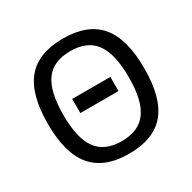

<svg xmlns="http://www.w3.org/2000/svg" viewBox="-156 -847 1018 1017"><g transform="rotate(-30 353.0 -338.0)"><path d="M647.9 -337.9Q647.9 -156.2 575.7 -71Q503.4 14.2 353 14.2Q204.1 14.2 131.1 -71.3Q58.1 -156.7 58.1 -337.9Q58.1 -518.6 129.9 -604.2Q201.7 -689.9 353 -689.9Q503.4 -689.9 575.7 -604.2Q647.9 -518.6 647.9 -337.9ZM553.2 -337.9Q553.2 -480.5 505.1 -546.6Q457 -612.8 353 -612.8Q248.5 -612.8 200.7 -546.6Q152.8 -480.5 152.8 -337.9Q152.8 -194.3 201.2 -128.7Q249.5 -63 353 -63Q456.1 -63 504.6 -128.7Q553.2 -194.3 553.2 -337.9ZM235.8 -301.8V-388.2H469.2V-301.8Z"/></g></svg>

Font: Lorenzo Sans
Style: Regular
Weight: 400
Foundry: Intel Corporation
Version: Version 1.00; ttfautohint (v1.5)